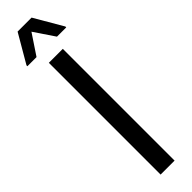

<svg xmlns="http://www.w3.org/2000/svg" viewBox="-392 -1004 1069 1069"><g transform="rotate(-45 143.0 -469.0)"><path d="M88 94V-786H198V94ZM-10 -857V-864L88 -1032H198L296 -864V-857H223L142 -977L62 -857Z"/></g></svg>

Font: Farlight84_Sys_V01
Style: Regular
Weight: 400
Designer: Ryoko NISHIZUKA  (kana, bopomofo & ideographs); Paul D. Hunt (Latin, Greek & Cyrillic); Sandoll Communications , Soo-you
Foundry: Adobe
Version: Version 2.004;October 29, 2024;FontCreator 14.0.0.2814 64-bi